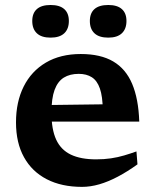

<svg xmlns="http://www.w3.org/2000/svg" viewBox="-20 -718 606 750"><path d="M295.5 -507Q373 -507 422.2 -478Q471.5 -449 496.2 -390.5Q521 -332 524 -243H149L148 -307.5L421 -311L381.5 -287.5Q381 -341.5 370.2 -372.2Q359.5 -403 338.8 -416.2Q318 -429.5 287.5 -429.5Q253 -429.5 229.2 -414.8Q205.5 -400 193.2 -366.8Q181 -333.5 181 -277.5Q181 -212.5 199.5 -172.5Q218 -132.5 256.8 -114Q295.5 -95.5 355.5 -95.5Q386.5 -95.5 413.5 -99.5Q440.5 -103.5 465 -110.8Q489.5 -118 513 -126.5L517 -76Q477.5 -47.5 440 -27.8Q402.5 -8 367.8 2Q333 12 300.5 12Q220.5 12 162.8 -17.8Q105 -47.5 73.8 -103.8Q42.5 -160 42.5 -240Q42.5 -320 72.5 -380Q102.5 -440 159.2 -473.5Q216 -507 295.5 -507ZM177.5 -571Q142 -571 124 -588Q106 -605 106 -636Q106 -666.5 124 -682.5Q142 -698.5 177.5 -698.5Q213 -698.5 231 -682.5Q249 -666.5 249 -636Q249 -605 231 -588Q213 -571 177.5 -571ZM403 -571Q367 -571 349 -588Q331 -605 331 -636Q331 -666.5 349 -682.5Q367 -698.5 403 -698.5Q438 -698.5 456 -682.5Q474 -666.5 474 -636Q474 -605 456 -588Q438 -571 403 -571Z"/></svg>

Font: Newsreader 9pt SemiBold
Style: Regular
Weight: 600
Designer: Hugues Gentile
Foundry: Production Type
Version: Version 1.003